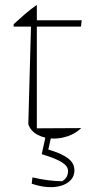

<svg xmlns="http://www.w3.org/2000/svg" viewBox="-20 -561 373 787"><path d="M131 -541V-478H315L312 -452H131V-35L313 -36Q290 -14 260 -3.5Q230 7 200 7Q164 7 135 -8Q106 -23 96 -52L107 -452H36V-462Q59 -483 81.5 -502.5Q104 -522 131 -541ZM169 -11H192L178 52Q233 68 259 88Q285 108 285 137Q285 167 260.5 185.5Q236 204 196.5 206Q157 208 110 192L113 166Q176 181 235 182Q259 167 259 140Q259 120 233.5 104Q208 88 151 71Z"/></svg>

Font: Piazzolla Thin
Style: Regular
Weight: 100
Designer: Juan Pablo del Peral
Foundry: Huerta Tipografica
Version: Version 1.330